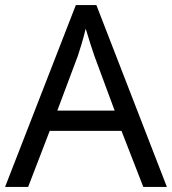

<svg xmlns="http://www.w3.org/2000/svg" viewBox="-20 -737 679 757"><path d="M545 0H638L360 -717H279L0 0H91L176 -221H459ZM352 -517 432 -301H206L287 -517C295 -540 308 -583 318 -624C325 -599 346 -533 352 -517Z"/></svg>

Font: Noto Sans Cypriot
Style: Regular
Weight: 400
Designer: Monotype Design Team
Foundry: Monotype Imaging Inc.
Version: Version 2.002